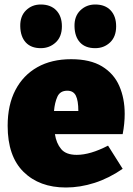

<svg xmlns="http://www.w3.org/2000/svg" viewBox="-20 -818 592 853"><path d="M273 15Q155 15 84.5 -54.5Q14 -124 14 -259Q14 -352 48.5 -418Q83 -484 146 -519.5Q209 -555 296 -555Q381 -555 433.5 -523Q486 -491 510 -436Q534 -381 534 -312Q534 -269 525 -222H224Q230 -182 251.5 -156Q273 -130 321 -130Q381 -130 460 -171L525 -68Q464 -26 400 -5.5Q336 15 273 15ZM279 -415Q247 -415 235 -388.5Q223 -362 220 -325H328Q328 -371 317 -393Q306 -415 279 -415ZM403 -604Q359 -604 335.5 -629.5Q312 -655 311 -701Q310 -746 337 -772Q364 -798 403 -798Q447 -798 471.5 -772Q496 -746 496 -701Q496 -655 469 -629.5Q442 -604 403 -604ZM161 -604Q118 -604 94.5 -629.5Q71 -655 70 -701Q69 -746 95.5 -772Q122 -798 161 -798Q205 -798 230 -772Q255 -746 255 -701Q255 -655 227.5 -629.5Q200 -604 161 -604Z"/></svg>

Font: Bitter Black
Style: Regular
Weight: 900
Designer: Sol Matas, and Bitter project Authors
Foundry: Sol Matas
Version: Version 2.001